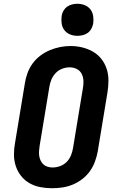

<svg xmlns="http://www.w3.org/2000/svg" viewBox="-20 -990 640 1018"><path d="M256 8Q224 8 193 2Q162 -4 136 -19Q110 -34 91.5 -57.5Q73 -81 63.5 -110Q54 -139 54 -171Q54 -203 60 -234L112 -549Q116 -576 126 -603Q136 -630 153 -653.5Q170 -677 194 -695Q218 -713 244.5 -724Q271 -735 298.5 -740.5Q326 -746 354 -746Q386 -746 416.5 -738.5Q447 -731 473 -716Q499 -701 517.5 -677.5Q536 -654 545.5 -625Q555 -596 555 -564Q555 -532 550 -501L498 -186Q493 -159 483 -132Q473 -105 456 -81.5Q439 -58 415.5 -40Q392 -22 365 -11Q338 0 310.5 4Q283 8 256 8ZM258 -102Q278 -102 298 -109Q318 -116 333 -131Q348 -146 356 -165.5Q364 -185 367 -204L419 -519Q423 -539 422.5 -559.5Q422 -580 413.5 -597.5Q405 -615 387.5 -624Q370 -633 349 -633Q329 -633 309.5 -625.5Q290 -618 275.5 -603Q261 -588 253 -569Q245 -550 242 -531L190 -216Q188 -203 187 -189.5Q186 -176 188 -163Q190 -150 195.5 -138.5Q201 -127 210 -118.5Q219 -110 232 -106Q245 -102 258 -102ZM390 -800Q370 -800 351.5 -807.5Q333 -815 321.5 -830Q310 -845 307 -865Q304 -885 307 -906Q309 -920 316.5 -933Q324 -946 336 -954.5Q348 -963 362 -966.5Q376 -970 390 -970Q411 -970 429.5 -962.5Q448 -955 459.5 -940Q471 -925 474 -905Q477 -885 474 -864Q471 -850 464 -837Q457 -824 445 -815.5Q433 -807 418.5 -803.5Q404 -800 390 -800Z"/></svg>

Font: Iosevka Slab XBdExObl
Style: Regular
Weight: 800
Width: 7
Italic angle: -9°
Monospace: yes
Designer: Belleve Invis
Foundry: Belleve Invis
Version: Version 11.1.0; ttfautohint (v1.8.3)